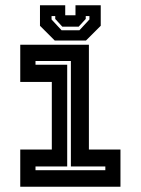

<svg xmlns="http://www.w3.org/2000/svg" viewBox="-20 -710 535 730"><path d="M57 0V-141.5H177V-398.5H57V-540H318V-141.5H438V0ZM115 -63H380.5V-77H249.5V-478H115V-464H235.5V-77H115ZM188 -556 132 -612V-690H228V-652H267V-690H363V-612L307 -556ZM214 -595H282L320 -636V-649H306V-638L279 -608.5H217L190 -638V-649H176V-636Z"/></svg>

Font: Tourney Thin
Style: Regular
Weight: 100
Designer: Tyler Finck
Foundry: Etcetera Type Co
Version: Version 1.015